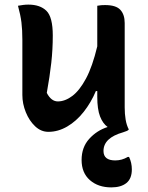

<svg xmlns="http://www.w3.org/2000/svg" viewBox="-20 -562 640 833"><path d="M103 -542Q154 -542 181.5 -515Q209 -488 209 -408Q209 -348 202.5 -289.5Q196 -231 183 -159Q202 -122 231 -122Q262 -122 293.5 -145.5Q325 -169 353 -221Q381 -273 402 -361V-537Q413 -539 419.5 -539.5Q426 -540 436 -540Q483 -540 502 -519.5Q521 -499 521 -462V-96Q521 -68 525 -43.5Q529 -19 539 0Q538 0 537 0L538 1Q534 6 514 12Q429 36 429 93Q429 134 480 134Q509 134 534 119H540Q552 144 552 173Q552 213 528.5 232Q505 251 463 251Q406 251 370 219.5Q334 188 334 132Q334 77 367 40.5Q400 4 447 -11Q426 -26 414 -57Q402 -88 402 -142V-167H396Q375 -117 343 -76.5Q311 -36 271.5 -13Q232 10 190 10Q158 10 132.5 -14Q107 -38 92 -75Q77 -112 77 -150V-389Q77 -433 73 -465Q69 -497 58 -537Q69 -539 80 -540.5Q91 -542 103 -542Z"/></svg>

Font: Recursive Sn Csl St SmB
Style: Regular
Weight: 600
Version: Version 1.079;hotconv 1.0.112;makeotfexe 2.5.65598; ttfautoh